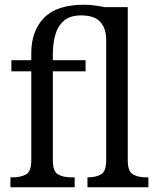

<svg xmlns="http://www.w3.org/2000/svg" viewBox="-20 -790 658 810"><path d="M24 0V-42H37Q67 -42 89.5 -54Q112 -66 112 -114V-489H28V-536H112V-567Q112 -659 165.5 -714.5Q219 -770 334 -770Q357 -770 382 -766.5Q407 -763 420 -760H519V-114Q519 -67 540.5 -54.5Q562 -42 594 -42H606V0H349V-42H353Q385 -42 406.5 -54.5Q428 -67 428 -114V-623Q428 -669 403.5 -697Q379 -725 322 -725Q275 -725 249 -702Q223 -679 213 -642Q203 -605 203 -564V-536H341V-489H203V-114Q203 -66 225 -54Q247 -42 278 -42H295V0Z"/></svg>

Font: Noto Serif SemiCondensed
Style: Regular
Weight: 400
Width: 4
Designer: Monotype Design Team
Foundry: Monotype Imaging Inc.
Version: Version 2.013